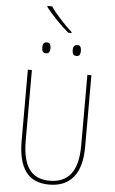

<svg xmlns="http://www.w3.org/2000/svg" viewBox="-70 -1179 741 1234"><g transform="rotate(5 300.0 -561.5)"><path d="M95 -254V-714H121V-258Q121 -136 163.5 -75.5Q206 -15 297 -15Q387 -15 433 -74.5Q479 -134 479 -258V-714H505V-252Q505 -121 451 -55.5Q397 10 296 10Q193 10 144 -56.5Q95 -123 95 -254ZM175 -864Q175 -881 180.5 -890Q186 -899 201 -899Q217 -899 222.5 -889.5Q228 -880 228 -864Q228 -848 222.5 -838.5Q217 -829 201 -829Q186 -829 180.5 -838Q175 -847 175 -864ZM371 -864Q371 -899 398 -899Q414 -899 419 -889.5Q424 -880 424 -864Q424 -848 419 -838.5Q414 -829 398 -829Q383 -829 377 -838Q371 -847 371 -864ZM185 -1126V-1133H215Q236 -1101 277.5 -1055.5Q319 -1010 354 -979V-973H333Q295 -1005 254 -1047.5Q213 -1090 185 -1126Z"/></g></svg>

Font: Noto Sans Mono UI Thin
Style: Regular
Weight: 250
Monospace: yes
Designer: Monotype Design team
Foundry: Monotype Imaging Inc.
Version: Version 1.000